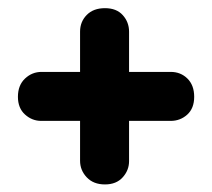

<svg xmlns="http://www.w3.org/2000/svg" viewBox="-20 -584 532 482"><path d="M25 -341Q25 -370 42.8 -386.8Q60.5 -403.5 84.5 -403.5H408.5Q433.5 -403.5 450.5 -386.8Q467.5 -370 467.5 -341Q467.5 -312 450 -296.2Q432.5 -280.5 408.5 -280.5H83.5Q60.5 -280.5 42.8 -296.5Q25 -312.5 25 -341ZM243.5 -121Q214.5 -121 197.8 -138.8Q181 -156.5 181 -180.5V-504.5Q181 -529.5 197.8 -546.5Q214.5 -563.5 243.5 -563.5Q272.5 -563.5 288.2 -546Q304 -528.5 304 -504.5V-179.5Q304 -156.5 288 -138.8Q272 -121 243.5 -121Z"/></svg>

Font: Fraunces 144pt S100 Black
Style: Regular
Weight: 900
Version: Version 1.000